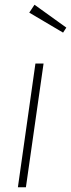

<svg xmlns="http://www.w3.org/2000/svg" viewBox="-20 -787 299 807"><path d="M125 -767.1 258.8 -670.9 245.1 -649.9 103 -733.9ZM163.1 -520 88.9 0H55.2L128.9 -520Z"/></svg>

Font: Fira Sans Compressed UltraLight
Style: Italic
Weight: 200
Width: 3
Italic angle: -8°
Designer: Carrois Corporate & Edenspiekermann AG
Foundry: Carrois Corporate GbR & Edenspiekermann AG
Version: Version 4.203;PS 004.203;hotconv 1.0.88;makeotf.lib2.5.64775